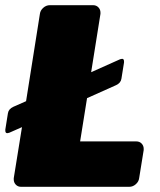

<svg xmlns="http://www.w3.org/2000/svg" viewBox="-48 -720 618 740"><path d="M415 -491.7Q420 -493.3 422.5 -493.3Q430 -493.3 430 -483.3V-479.2L420 -416.7Q417.5 -400 399.2 -391.7L287.5 -341.7L260.8 -175H477.5Q490 -175 497.9 -166.7Q505.8 -158.3 505.8 -146.7V-141.7L488.3 -33.3Q486.7 -20 475.4 -10Q464.2 0 450 0H33.3Q20.8 0 12.9 -8.3Q5 -16.7 5 -28.3V-33.3L36.7 -230L-12.5 -208.3Q-17.5 -206.7 -20 -206.7Q-27.5 -206.7 -27.5 -216.7V-220.8L-17.5 -283.3Q-15 -300 3.3 -308.3L52.5 -330L105.8 -666.7Q107.5 -680 118.8 -690Q130 -700 144.2 -700H310.8Q323.3 -700 331.2 -691.7Q339.2 -683.3 339.2 -671.7V-666.7L303.3 -441.7Z"/></svg>

Font: BoonTook Mon
Style: Italic
Weight: 400
Italic angle: -9°
Designer: Sungsit Sawaiwan
Foundry: FontUni
Version: Version 3.0